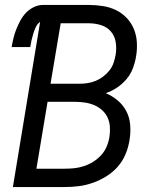

<svg xmlns="http://www.w3.org/2000/svg" viewBox="-20 -755 640 775"><path d="M32 0 142 -667Q130 -658 124 -644.5Q118 -631 114 -618Q110 -605 107 -591.5Q104 -578 102 -565H27Q30 -583 34.5 -601.5Q39 -620 46 -637.5Q53 -655 62.5 -672.5Q72 -690 85.5 -704Q99 -718 117 -726.5Q135 -735 153 -735H339Q367 -735 395.5 -730.5Q424 -726 448.5 -714Q473 -702 491.5 -682.5Q510 -663 520.5 -637.5Q531 -612 532.5 -583Q534 -554 529 -526Q525 -502 516 -478.5Q507 -455 490.5 -435.5Q474 -416 452.5 -401.5Q431 -387 407 -379Q433 -368 455 -349.5Q477 -331 490 -306Q503 -281 505.5 -251Q508 -221 503 -191Q499 -163 487.5 -134.5Q476 -106 456 -83Q436 -60 409.5 -43.5Q383 -27 354.5 -17Q326 -7 297.5 -3.5Q269 0 240 0ZM184 -417H300Q317 -417 333.5 -419.5Q350 -422 366 -428.5Q382 -435 396.5 -446Q411 -457 422 -471Q433 -485 438.5 -501.5Q444 -518 447 -535Q451 -560 447 -585Q443 -610 427.5 -628Q412 -646 388 -653.5Q364 -661 339 -661H225ZM240 -74Q260 -74 279.5 -76Q299 -78 319 -84.5Q339 -91 357 -102.5Q375 -114 389 -129.5Q403 -145 411 -164.5Q419 -184 422 -204Q425 -224 423.5 -244Q422 -264 414 -281Q406 -298 392 -310.5Q378 -323 360.5 -330.5Q343 -338 323 -341Q303 -344 283 -344H172L127 -74Z"/></svg>

Font: Zed Sans Extended
Style: Italic
Weight: 400
Width: 7
Italic angle: -9°
Designer: Belleve Invis
Foundry: Belleve Invis
Version: Version 1.0.0; ttfautohint (v1.8.4)